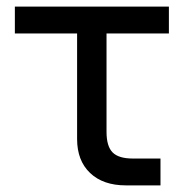

<svg xmlns="http://www.w3.org/2000/svg" viewBox="-20 -560 570 580"><path d="M24.9 -459V-540H490.2V-459H301.8V-161.6Q301.8 -118.2 320.1 -99.6Q338.4 -81.1 381.3 -81.1H464.8V0H360.4Q291.5 0 252.2 -37.4Q212.9 -74.7 212.9 -140.1V-459Z"/></svg>

Font: Vela Sans Med
Style: Regular
Weight: 500
Designer: Principal design: Mikhail Sharanda - project Manrope.
Design modification: Ravid Balaliev
Foundry: Mikhail Sharanda
Version: Version 1.001